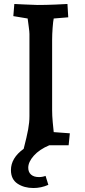

<svg xmlns="http://www.w3.org/2000/svg" viewBox="-20 -730 426 965"><path d="M35 125Q35 64 99 18Q115 -44 121.5 -79.5Q128 -115 128 -146V-559Q128 -570 124.5 -595.5Q121 -621 119 -637L47 -649L52 -710Q67 -709 104 -707.5Q141 -706 169 -705Q211 -705 258 -707Q305 -709 319 -710L323 -643L250 -637Q247 -624 244.5 -590.5Q242 -557 242 -529V-176Q242 -149 245 -116Q248 -83 250 -66L331 -60L325 0H228Q178 21 150 52.5Q122 84 122 113Q122 135 136 147.5Q150 160 176 160Q193 160 209 154L223 199Q187 215 148 215Q101 215 68 193Q35 171 35 125Z"/></svg>

Font: Andada Pro SemiBold
Style: Regular
Weight: 600
Designer: Carolina Giovagnoli
Foundry: Huerta Tipografica
Version: Version 3.005